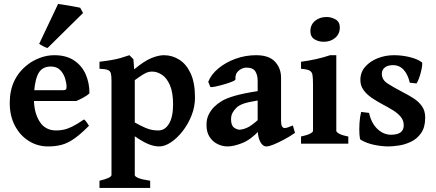

<svg xmlns="http://www.w3.org/2000/svg" viewBox="-20 -720 2184 962"><path d="M428.2 -252.9Q420.4 -243.7 398.7 -231.7Q377 -219.7 362.3 -213.9H83.5L84 -268.1H295.9Q306.2 -268.1 309.8 -271.5Q313.5 -274.9 313.5 -284.7Q313.5 -303.2 306.2 -327.1Q298.8 -351.1 281.7 -368.9Q264.6 -386.7 234.9 -386.7Q186 -386.7 168 -343.3Q149.9 -299.8 149.9 -225.6Q149.9 -156.2 178.2 -111.3Q206.5 -66.4 261.2 -66.4Q280.3 -66.4 298.6 -70.1Q316.9 -73.7 340.8 -85.2Q364.7 -96.7 400.9 -121.6Q406.7 -118.2 415.3 -106Q423.8 -93.8 425.8 -89.8Q383.3 -46.9 351.1 -24.7Q318.8 -2.4 288.6 5.6Q258.3 13.7 220.7 13.7Q168 13.7 124.3 -13.7Q80.6 -41 54.7 -90.1Q28.8 -139.2 28.8 -204.6Q28.8 -329.1 122.1 -398.9Q146.5 -417.5 180.9 -430.4Q215.3 -443.4 252 -443.4Q312 -443.4 351.1 -417.2Q390.1 -391.1 409.2 -347.9Q428.2 -304.7 428.2 -252.9ZM218.3 -479.5Q210 -481 195.6 -488.8Q181.2 -496.6 176.3 -500.5L271 -700.2Q276.4 -699.7 292 -697.3Q307.6 -694.8 326.4 -691.7Q345.2 -688.5 360.8 -685.5Q376.5 -682.6 381.8 -681.2L396 -654.8Z M778.3 13.7Q752 13.7 724.4 2.4Q696.8 -8.8 655.3 -37.1V156.7Q655.3 164.1 672.4 171.6Q689.5 179.2 732.4 185.5V221.7H478.5V185.5Q538.6 171.4 538.6 156.7V-315.9Q538.6 -339.4 535.6 -351.8Q532.7 -364.3 520 -369.4Q507.3 -374.5 478.5 -375.5V-410.6Q515.6 -415 540 -419.4Q564.5 -423.8 584.5 -429.4Q604.5 -435.1 628.4 -443.4L648.4 -423.3L652.3 -372.6Q704.1 -415.5 739.5 -429.4Q774.9 -443.4 801.3 -443.4Q842.8 -443.4 878.2 -421.1Q913.6 -398.9 935.3 -352.1Q957 -305.2 957 -231.4Q957 -185.1 939.7 -141.4Q922.4 -97.7 895 -62.7Q867.7 -27.8 836.7 -7.1Q805.7 13.7 778.3 13.7ZM742.2 -361.3Q731.4 -361.3 721.7 -358.6Q711.9 -356 697 -346.9Q682.1 -337.9 655.3 -318.4V-106.4Q688.5 -87.9 709.2 -79.3Q730 -70.8 744.6 -68.6Q759.3 -66.4 773.4 -66.4Q806.6 -66.4 826.9 -100.3Q847.2 -134.3 847.2 -196.8Q847.2 -256.8 831.5 -293Q815.9 -329.1 791.7 -345.2Q767.6 -361.3 742.2 -361.3Z M1458 -54.2Q1432.1 -36.1 1403.3 -20.8Q1374.5 -5.4 1350.8 4.2Q1327.1 13.7 1315.4 13.7Q1295.9 13.7 1283.4 -10.5Q1271 -34.7 1271 -75.7V-315.9Q1271 -344.2 1259 -362.8Q1247.1 -381.3 1214.4 -381.3Q1193.8 -380.9 1175.5 -365.5Q1157.2 -350.1 1159.7 -322.3Q1160.2 -317.9 1143.3 -311Q1126.5 -304.2 1103 -297.4Q1079.6 -290.5 1059.6 -286.4Q1039.6 -282.2 1034.2 -283.7L1023.4 -310.1Q1038.1 -347.7 1075 -377.9Q1111.8 -408.2 1160.9 -425.8Q1210 -443.4 1263.2 -443.4Q1328.1 -443.4 1358.2 -410.6Q1388.2 -377.9 1388.2 -330.6V-114.7Q1388.2 -78.6 1406.2 -78.6Q1412.6 -78.6 1420.7 -81.1Q1428.7 -83.5 1447.3 -91.3ZM1275.4 -217.3Q1221.7 -208.5 1199 -200.2Q1176.3 -191.9 1164.6 -180.2Q1152.3 -168 1145 -154.5Q1137.7 -141.1 1137.7 -122.1Q1137.7 -91.3 1152.6 -80.8Q1167.5 -70.3 1179.2 -70.3Q1195.3 -70.3 1217.5 -79.8Q1239.7 -89.4 1275.4 -121.6L1279.3 -66.4Q1236.3 -20 1193.6 -3.2Q1150.9 13.7 1120.1 13.7Q1094.2 13.7 1069.8 1.7Q1045.4 -10.3 1030 -34.2Q1014.6 -58.1 1014.6 -94.2Q1014.6 -124.5 1025.9 -146.5Q1037.1 -168.5 1053.7 -185.1Q1068.8 -200.2 1091.3 -213.9Q1113.8 -227.5 1156.5 -240Q1199.2 -252.4 1275.4 -264.2Z M1682.6 -582.5Q1682.6 -550.3 1659.7 -530.5Q1636.7 -510.7 1602.1 -510.7Q1575.7 -510.7 1555.4 -523.4Q1535.2 -536.1 1535.2 -563.5Q1535.2 -596.2 1558.6 -615.5Q1582 -634.8 1615.7 -634.8Q1641.1 -634.8 1661.9 -622.3Q1682.6 -609.9 1682.6 -582.5ZM1488.3 0V-36.1Q1519 -42.5 1533.7 -50.3Q1548.3 -58.1 1548.3 -64.5V-296.9Q1548.3 -328.6 1545.7 -344.5Q1543 -360.4 1530.5 -366.7Q1518.1 -373 1488.3 -375.5V-410.6Q1528.8 -416 1564.9 -424.1Q1601.1 -432.1 1633.8 -443.4H1665V-64.5Q1665 -58.6 1678.5 -50.5Q1691.9 -42.5 1725.1 -36.1V0Z M2110.4 -130.9Q2110.4 -82 2089.8 -53Q2069.3 -23.9 2038.6 -9.5Q2007.8 4.9 1976.8 9.3Q1945.8 13.7 1924.8 13.7Q1894 13.7 1855.5 5.9Q1816.9 -2 1786.6 -20Q1782.7 -22.5 1781 -46.9Q1779.3 -71.3 1781.2 -103.3Q1783.2 -135.3 1789.6 -159.2L1829.1 -154.3Q1840.3 -103 1870.8 -74Q1901.4 -44.9 1939.5 -44.9Q2002.9 -44.9 2002.9 -92.3Q2002.9 -117.2 1987.1 -135.7Q1971.2 -154.3 1946 -169.4Q1920.9 -184.6 1893.1 -199.2Q1867.7 -212.9 1843 -229.5Q1818.4 -246.1 1802 -268.1Q1785.6 -290 1785.6 -319.3Q1785.6 -357.9 1809.8 -385.5Q1834 -413.1 1872.3 -428.2Q1910.6 -443.4 1953.6 -443.4Q1994.1 -443.4 2033.2 -433.8Q2072.3 -424.3 2093.8 -407.7Q2096.7 -405.3 2095.2 -392.1Q2093.8 -378.9 2089.4 -360.8Q2085 -342.8 2078.9 -326.4Q2072.8 -310.1 2066.9 -301.8L2033.2 -305.7Q2023.4 -347.7 2002.2 -370.6Q1981 -393.6 1949.2 -393.6Q1922.4 -393.6 1907.7 -381.6Q1893.1 -369.6 1893.1 -350.6Q1893.1 -320.8 1920.7 -302.5Q1948.2 -284.2 1998 -258.3Q2024.9 -244.6 2050.8 -228.3Q2076.7 -211.9 2093.5 -188.7Q2110.4 -165.5 2110.4 -130.9Z"/></svg>

Font: Namdhinggo
Style: Bold
Weight: 700
Designer: Victor Gaultney
Foundry: SIL International
Version: Version 3.001